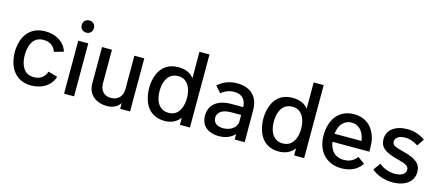

<svg xmlns="http://www.w3.org/2000/svg" viewBox="-51 -1243 4074 1778"><g transform="rotate(15 1986.5 -354.5)"><path d="M270 5C376 5 458 -49 484 -135L395 -161C374 -104 335 -76 272 -76C201 -76 159 -124 146 -201C143 -218 142 -237 142 -256C142 -277 144 -299 148 -316C162 -389 203 -433 273 -433C335 -433 374 -406 395 -351L484 -376C458 -461 377 -514 270 -514C152 -514 74 -443 52 -326C48 -305 45 -280 45 -256C45 -232 48 -208 52 -186C74 -68 151 5 270 5Z M638 -600C671 -600 696 -624 696 -659C696 -692 672 -717 638 -717C604 -717 579 -692 579 -659C579 -624 604 -600 638 -600ZM586 -1H682V-509H586Z M1124 -509V-188C1124 -120 1081 -75 1014 -75C947 -75 909 -120 909 -188V-509H814V-158C814 -48 901 7 995 7C1056 7 1098 -15 1124 -55V0H1219V-509Z M1697 -700V-447C1664 -491 1613 -512 1547 -512C1455 -512 1392 -470 1358 -389C1341 -349 1333 -300 1333 -257C1333 -206 1344 -153 1362 -113C1397 -37 1463 2 1547 2C1611 2 1662 -21 1697 -68V0H1793V-700ZM1675 -150C1654 -107 1620 -80 1565 -80C1513 -80 1477 -105 1455 -149C1441 -179 1434 -212 1434 -255C1434 -291 1439 -327 1454 -359C1477 -410 1518 -432 1567 -432C1618 -432 1650 -407 1671 -369C1688 -338 1696 -298 1696 -256C1696 -216 1689 -180 1675 -150Z M2318 0 2317 -307C2317 -441 2234 -509 2112 -509C2053 -509 1984 -492 1928 -439L1982 -379C2020 -411 2061 -425 2105 -425C2202 -425 2220 -353 2221 -310H2106C1974 -310 1899 -246 1899 -143C1899 -36 1980 8 2069 8C2135 8 2188 -14 2222 -53V0ZM2221 -172C2221 -113 2159 -73 2090 -73C2038 -73 1995 -97 1995 -148C1995 -204 2046 -235 2124 -235H2221Z M2792 -700V-447C2759 -491 2708 -512 2642 -512C2550 -512 2487 -470 2453 -389C2436 -349 2428 -300 2428 -257C2428 -206 2439 -153 2457 -113C2492 -37 2558 2 2642 2C2706 2 2757 -21 2792 -68V0H2888V-700ZM2770 -150C2749 -107 2715 -80 2660 -80C2608 -80 2572 -105 2550 -149C2536 -179 2529 -212 2529 -255C2529 -291 2534 -327 2549 -359C2572 -410 2613 -432 2662 -432C2713 -432 2745 -407 2766 -369C2783 -338 2791 -298 2791 -256C2791 -216 2784 -180 2770 -150Z M3244 -79C3198 -79 3160 -97 3135 -129C3118 -152 3107 -181 3102 -214H3456C3456 -282 3455 -328 3431 -383C3397 -465 3326 -513 3231 -513C3144 -513 3077 -472 3040 -402C3019 -362 3007 -311 3007 -254C3007 -183 3025 -124 3060 -80C3102 -28 3165 2 3244 2C3332 2 3400 -33 3437 -93L3370 -141C3341 -99 3299 -79 3244 -79ZM3228 -432C3277 -432 3315 -407 3338 -363C3348 -343 3356 -319 3360 -291H3101C3105 -319 3112 -346 3122 -365C3143 -406 3184 -432 3228 -432Z M3735 5C3856 5 3934 -54 3934 -147C3934 -224 3882 -266 3760 -296C3672 -318 3649 -330 3649 -364C3649 -401 3687 -426 3745 -426C3781 -426 3822 -415 3869 -385L3915 -452C3851 -496 3795 -507 3745 -507C3628 -507 3552 -449 3552 -362C3552 -284 3600 -246 3722 -215C3807 -193 3838 -179 3838 -142C3838 -102 3799 -77 3735 -77C3676 -77 3623 -99 3584 -133L3534 -64C3585 -20 3658 5 3735 5Z"/></g></svg>

Font: Arthouse Owned Medium
Style: Regular
Weight: 500
Designer: Jeremy Tribby
Foundry: Tribby Type
Version: Version 1.000;PS 001.000;hotconv 1.0.88;makeotf.lib2.5.64775